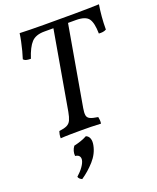

<svg xmlns="http://www.w3.org/2000/svg" viewBox="-171 -780 951 1160"><g transform="rotate(-20 304.5 -200.0)"><path d="M242 -637Q187 -637 159.5 -607.5Q132 -578 110 -510Q95 -510 83 -512.5Q71 -515 63 -524Q70 -545 77 -572Q84 -599 90 -627.5Q96 -656 99 -679Q127 -678 166.5 -677Q206 -676 253.5 -676Q301 -676 350 -676Q402 -676 451 -676Q500 -676 541 -677Q582 -678 609 -679Q603 -644 599.5 -603.5Q596 -563 596 -521Q585 -515 573.5 -513.5Q562 -512 548 -513Q547 -582 527 -609.5Q507 -637 445 -637ZM303 -649H397L305 -122Q300 -94 302.5 -77.5Q305 -61 321 -53Q337 -45 372 -40Q374 -30 375 -19.5Q376 -9 374 3Q343 1 309.5 0.5Q276 0 246 0Q213 0 177.5 0.5Q142 1 115 3Q115 -11 117 -22Q119 -33 122 -41Q155 -45 172.5 -53.5Q190 -62 198.5 -80.5Q207 -99 213 -132ZM153 279Q134 271 130 256Q156 233 172 210Q188 187 191 169Q193 154 185.5 144.5Q178 135 160 133Q157 100 177 73Q200 68 222 60.5Q244 53 262 43Q279 50 285 67.5Q291 85 286 110Q276 162 237.5 205Q199 248 153 279Z"/></g></svg>

Font: Vollkorn
Style: Italic
Weight: 400
Italic angle: -11°
Designer: Friedrich Althausen
Foundry: Friedrich Althausen
Version: Version 5.001